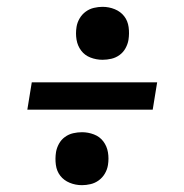

<svg xmlns="http://www.w3.org/2000/svg" viewBox="-20 -621 540 562"><path d="M280 -446Q262 -446 245 -452.5Q228 -459 217.5 -473Q207 -487 204 -505Q201 -523 204 -542Q206 -555 213 -567Q220 -579 231 -587Q242 -595 255 -598Q268 -601 280 -601Q299 -601 316 -594Q333 -587 343.5 -573.5Q354 -560 356.5 -541.5Q359 -523 356 -504Q354 -492 347.5 -480Q341 -468 330 -460Q319 -452 306 -449Q293 -446 280 -446ZM60 -300 73 -380H440L427 -300ZM220 -79Q201 -79 184 -86Q167 -93 156.5 -106.5Q146 -120 143.5 -138.5Q141 -157 144 -176Q146 -188 152.5 -200Q159 -212 170 -220Q181 -228 194 -231Q207 -234 220 -234Q238 -234 255 -227.5Q272 -221 282.5 -207Q293 -193 296 -175Q299 -157 296 -138Q294 -125 287 -113Q280 -101 269 -93Q258 -85 245 -82Q232 -79 220 -79Z"/></svg>

Font: Iosevka Curly Slab MdObl
Style: Regular
Weight: 500
Italic angle: -9°
Monospace: yes
Designer: Belleve Invis
Foundry: Belleve Invis
Version: Version 11.0.0; ttfautohint (v1.8.3)